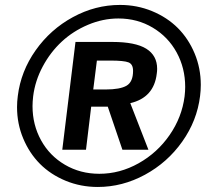

<svg xmlns="http://www.w3.org/2000/svg" viewBox="-20 -744 879 775"><path d="M231.4 -139.6 284.7 -574.7H433.1Q526.4 -574.7 570.3 -547.4Q614.3 -520 614.3 -466.3Q614.3 -457 612.8 -446.8Q601.6 -350.1 505.9 -327.6L579.1 -139.6H474.1L415 -313.5H348.1L327.1 -139.6ZM517.1 -458Q517.1 -484.9 498.8 -492.2Q480.5 -499.5 425.3 -499.5H371.1L356.4 -382.8H405.8Q464.8 -382.8 491 -398.2Q517.1 -413.6 517.1 -458ZM380.9 -42.5Q463.9 -42.5 539.6 -85Q615.2 -127.4 664.8 -199.2Q714.4 -271 725.1 -355Q727.5 -376 727.5 -393.1Q727.5 -469.2 693.1 -532.2Q658.7 -595.2 596.7 -632.3Q534.7 -669.4 458 -669.4Q395.5 -669.4 335.4 -644Q275.4 -618.7 229.5 -576.2Q183.6 -533.7 152.6 -475.8Q121.6 -418 113.8 -355Q111.3 -333 111.3 -315.4Q111.3 -240.2 145.8 -177.7Q180.2 -115.2 242.2 -78.9Q304.2 -42.5 380.9 -42.5ZM374.5 10.7Q305.7 10.7 244.9 -14.4Q184.1 -39.6 141.4 -82.5Q98.6 -125.5 73.7 -185.1Q48.8 -244.6 48.8 -311.5Q48.8 -334 51.8 -356.4Q64 -456.1 123.8 -540.8Q183.6 -625.5 274.2 -674.8Q364.7 -724.1 464.4 -724.1Q533.2 -724.1 594 -699Q654.8 -673.8 697.8 -630.9Q740.7 -587.9 765.6 -528.3Q790.5 -468.8 790.5 -401.4Q790.5 -378.9 787.6 -356.4Q775.4 -256.8 715.6 -172.4Q655.8 -87.9 564.9 -38.6Q474.1 10.7 374.5 10.7Z"/></svg>

Font: Muli
Style: Semi-BoldItalic
Weight: 600
Italic angle: -7°
Designer: Vernon Adams
Foundry: newtypography
Version: Version 2.0; ttfautohint (v1.00rc1.2-2d82) -l 8 -r 50 -G 200